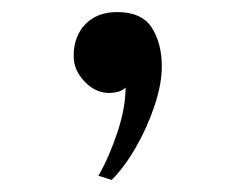

<svg xmlns="http://www.w3.org/2000/svg" viewBox="-20 -162 390 318"><path d="M248 -52Q248 -23 236 13Q224 49 205 82Q186 115 165 136L143 129Q160 100 174 58.5Q188 17 188 -17Q183 -12 175.5 -10Q168 -8 161 -8Q138 -8 120 -27Q102 -46 102 -69Q102 -102 121.5 -122Q141 -142 174 -142Q215 -142 231.5 -116Q248 -90 248 -52Z"/></svg>

Font: Kaisei Opti Medium
Style: Regular
Weight: 500
Designer: Font-Kai, 金井和夫
Foundry: KAZUO KANAI
Version: Version 5.003